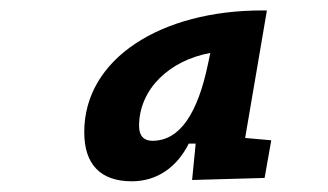

<svg xmlns="http://www.w3.org/2000/svg" viewBox="-20 -723 626 366"><path d="M479.5 -703.1C287.6 -703.1 140.6 -611.8 140.6 -471.2C140.6 -409.7 171.4 -377.4 231.4 -377.4C278.3 -377.4 316.9 -403.3 339.8 -449.2H353L346.2 -379.9L484.4 -383.8L497.1 -455.6L447.3 -460L488.8 -703.1ZM270.5 -454.6C253.9 -454.6 245.1 -464.4 245.1 -482.9C245.1 -553.2 303.2 -607.9 380.9 -622.1L376.5 -601.1C356.9 -507.3 323.2 -454.6 270.5 -454.6Z"/></svg>

Font: Cascadia Code SemiBold
Style: Italic
Weight: 600
Italic angle: -10°
Monospace: yes
Designer: Aaron Bell
Foundry: Saja Typeworks
Version: Version 2404.023